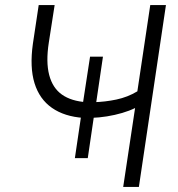

<svg xmlns="http://www.w3.org/2000/svg" viewBox="-20 -739 703 759"><path d="M467 0 514 -312Q492 -301 463 -292.5Q434 -284 403 -279Q372 -274 341 -273L352 -284L327 -114H276L301 -283L310 -273Q235 -278 185.5 -312.5Q136 -347 116.5 -410Q97 -473 110 -566L133 -719H196L173 -571Q161 -494 174.5 -442.5Q188 -391 225 -365Q262 -339 322 -335L307 -326L336 -515H387L359 -325L349 -335Q395 -336 440 -345.5Q485 -355 523 -378L574 -719H636L529 0Z"/></svg>

Font: Nunitoga
Style: Light Italic
Weight: 300
Italic angle: -9°
Designer: Vernon Adams
Foundry: Vernon Adams
Version: Version 1.0